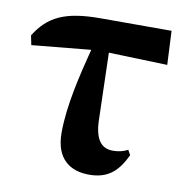

<svg xmlns="http://www.w3.org/2000/svg" viewBox="-68 -617 677 699"><g transform="rotate(10 270.0 -267.0)"><path d="M306 17C373 17 411 -14 441 -79L431 -97C414 -88 397 -84 376 -84C335 -84 310 -111 307 -181L300 -433L517 -426L511 -551H249C117 -551 57 -521 10 -446L17 -411L235 -432C211 -338 181 -219 181 -116C181 -20 235 17 306 17Z"/></g></svg>

Font: Source Han Serif KR Heavy
Style: Regular
Weight: 900
Designer: Ryoko NISHIZUKA 西塚涼子 (kana & ideographs); Frank Grießhammer (Latin, Greek & Cyrillic); Wenlong ZHANG 张文龙 (bopomofo); San
Foundry: Adobe
Version: Version 2.001;hotconv 1.1.0;makeotfexe 2.6.0